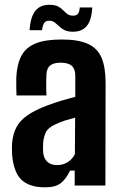

<svg xmlns="http://www.w3.org/2000/svg" viewBox="-20 -774 508 801"><path d="M168.2 7.5Q102.3 7.5 69.5 -24Q36.7 -55.4 30.5 -129.2Q30 -139 29.8 -152.2Q29.7 -165.3 30.2 -174.3Q33.3 -213.8 48.2 -242.5Q63.1 -271.1 94.9 -293.2Q126.8 -315.3 180.5 -335.3Q208.6 -345.7 235.2 -353.7Q261.8 -361.7 294.1 -369.9V-457.4Q294.1 -486.2 279.5 -499.3Q264.9 -512.5 232.6 -512.5Q204.7 -512.5 190 -501.3Q175.2 -490.2 173.7 -463.9Q173.1 -455.5 172.9 -436.3Q172.6 -417 172.9 -398.8Q173.2 -380.7 173.7 -375.7H48.9Q48.4 -386.4 47.9 -407.5Q47.4 -428.7 47.9 -448.9Q50.3 -504.5 68.6 -540Q86.9 -575.4 127.4 -592.3Q167.8 -609.2 237.1 -609.2Q307.4 -609.2 347.3 -590.8Q387.3 -572.3 403.9 -532.5Q420.5 -492.6 420.5 -428.8L419.7 0H291.6V-62.2H272.3Q255.4 -26.9 233.3 -9.7Q211.2 7.5 168.2 7.5ZM218.6 -85.3Q242.9 -85.3 262.4 -97.5Q281.9 -109.7 292.4 -131L293.4 -283.2Q273.4 -278.2 252.6 -271.7Q231.8 -265.2 211.8 -255.5Q179.9 -241.4 170.5 -220.3Q161.1 -199.1 159.8 -174.3Q159.4 -161.4 159.5 -155.2Q159.5 -148.9 160 -138.4Q162.5 -112.9 177.4 -99.1Q192.2 -85.3 218.6 -85.3ZM312.6 -742.9H364.8Q362.1 -689.4 341.9 -665.5Q321.8 -641.6 285.2 -641.6Q262.5 -641.6 249 -648.5Q235.5 -655.4 226.1 -664.6Q216.7 -673.8 207.6 -680.7Q198.5 -687.6 184.7 -687.6Q170.3 -687.6 164.1 -677.9Q157.9 -668.2 155.3 -648H103.1Q107.3 -703.9 127.5 -728.9Q147.6 -754 185.7 -754Q208.7 -754 221.8 -747.2Q235 -740.5 243.6 -731.3Q252.2 -722.1 261.2 -715.4Q270.2 -708.6 284.6 -708.6Q299.9 -708.6 306 -717.6Q312.1 -726.7 312.6 -742.9Z"/></svg>

Font: Big Shoulders Text SC Thin
Style: Regular
Weight: 100
Designer: Patric King
Foundry: XO Type Co
Version: Version 2.002